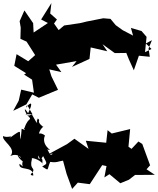

<svg xmlns="http://www.w3.org/2000/svg" viewBox="21 -1020 1029 1251"><g transform="rotate(90 535.5 -394.5)"><path d="M250 -825 150 -835 112 -802 92 -733 142 -747 107 -680 74 -634 33 -600 29 -553 50 -446 61 -400 76 -298 106 -262 63 -232 37 -251 -2 -207 -70 -215 37 -148 60 -192 122 -99 61 -96 -22 -39 48 -8 90 -15 163 -13 181 -53 269 -109 309 -64 263 12 339 27 387 -50 396 -37 429 -89 514 -101 494 -18 566 -2 632 34 590 -52 525 -90 547 -133 495 -258 407 -215 362 -201 380 -280 299 -222 332 -241 308 -379 346 -349 294 -463 219 -471 244 -579 198 -548 256 -628 255 -703 295 -719 368 -752 273 -785 280 -856 226 -848 172 -870 193 -830 229 -867ZM1024 -825 987 -858 848 -807 832 -782 880 -737 866 -717 751 -728 780 -608 758 -581 840 -572 827 -439 880 -457 814 -365C826 -349 837 -333 849 -317L914 -197L911 -224C940 -200 869 -195 880 -178C903 -254 875 -148 799 -170C793 -189 757 -116 801 -133C743 -129 724 -186 736 -160C695 -110 699 -151 682 -126C734 -102 675 -163 709 -118L656 -88L663 -68C646 -35 656 -30 655 -92C620 -69 575 -56 612 -50C575 -76 567 -103 648 -63C602 -34 628 -39 654 -53C705 -99 661 -67 743 -40C751 -26 766 -65 749 -21C807 -18 785 -13 886 -12C843 -37 754 -12 823 -16C772 3 736 -43 815 65C782 22 814 72 796 99C827 113 876 7 927 53C897 -4 967 -42 923 2C934 12 998 -68 953 -33C992 -8 1012 -54 977 -7C1028 1 986 -96 1054 -97C1054 -105 1055 -60 1034 -92C999 -113 1019 -69 946 -88C927 -76 963 -169 984 -155C901 -165 979 -127 923 -129C949 -147 972 -132 927 -161C983 -190 973 -189 995 -155C1026 -203 1020 -183 965 -207C973 -267 955 -250 953 -342L947 -288L1043 -314L1141 -350L1100 -387L1110 -465L986 -546L992 -574L1066 -560L1045 -593L1104 -664L1081 -720L1050 -760L1049 -889L990 -800Z"/></g></svg>

Font: Hussar Lance
Style: ExBd
Weight: 700
Foundry: Cannot Into Space Fonts, PlusOne Fonts
Version: Version 2.270